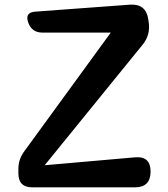

<svg xmlns="http://www.w3.org/2000/svg" viewBox="-20 -805 723 825"><path d="M119 0Q59 0 59 -60V-79Q59 -120 83 -153L456 -665H162Q116 -665 101 -709Q86 -752 132 -755L539 -785Q607 -789 617 -723L619 -709Q627 -654 592 -612L172 -95L560 -129Q627 -135 627 -68Q627 0 560 0Z"/></svg>

Font: MaokenZhuyuanTi
Style: Regular
Weight: 400
Designer: Fontworks Inc & LongZhuTi team: ZERO子、时光羊、荆南、频凡、刘鹏、Little White Dog、帆影Magmeta、奈白不弍、白日月球、ChaoTawei、雨三（排名不分先后）
Version: Version 1.000; 20230222